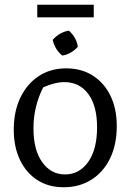

<svg xmlns="http://www.w3.org/2000/svg" viewBox="-20 -780 550 809"><path d="M248 9Q184 9 137 -21.5Q90 -52 64 -106.5Q38 -161 38 -234Q38 -311 66 -369Q94 -427 143.5 -459.5Q193 -492 259 -492Q323 -492 371 -461.5Q419 -431 445.5 -376.5Q472 -322 472 -249Q472 -171 444 -113Q416 -55 365.5 -23Q315 9 248 9ZM254 -45Q314 -45 351.5 -97.5Q389 -150 389 -244Q389 -334 352 -384Q315 -434 251 -434Q212 -434 162 -412Q121 -331 121 -239Q121 -148 158 -96.5Q195 -45 254 -45ZM137 -707V-760H375V-707ZM270 -651Q302 -623 308 -583Q296 -569 278 -558.5Q260 -548 242 -546Q211 -572 202 -612Q230 -644 270 -651Z"/></svg>

Font: Piazzolla
Style: Regular
Weight: 400
Designer: Juan Pablo del Peral
Foundry: Huerta Tipografica
Version: Version 1.330